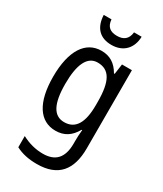

<svg xmlns="http://www.w3.org/2000/svg" viewBox="-239 -830 985 1158"><g transform="rotate(30 254.0 -250.5)"><path d="M388 -741H335C330 -691 300 -671 256 -671C209 -671 182 -691 178 -741H124C128 -654 173 -607 254 -607C335 -607 386 -659 388 -741ZM222 -547C112 -547 46 -448 46 -266C46 -87 110 10 220 10C280 10 323 -17 355 -74H359C356 -48 355 -15 355 5V22C355 123 309 168 224 168C173 168 124 155 77 130V208C119 230 166 240 224 240C372 240 438 157 438 7V-537H369L359 -466H354C322 -522 279 -547 222 -547ZM237 -474C319 -474 355 -412 355 -269V-245C355 -121 317 -61 240 -61C167 -61 131 -126 131 -265C131 -401 166 -474 237 -474Z"/></g></svg>

Font: Noto Sans Malayalam Condensed
Style: Regular
Weight: 400
Width: 3
Designer: Jelle Bosma - Monotype Design Team
Foundry: Monotype Imaging Inc.
Version: Version 2.104